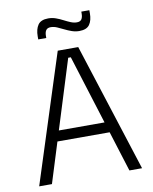

<svg xmlns="http://www.w3.org/2000/svg" viewBox="-89 -875 748 941"><g transform="rotate(-10 285.0 -404.0)"><path d="M29 0 234 -639H336L541 0H478L291.5 -596H278.5L92.5 0ZM138.5 -201V-253H431V-201ZM355.5 -715.5Q336 -715.5 317.8 -722Q299.5 -728.5 283 -736.8Q266.5 -745 250.8 -751.8Q235 -758.5 220 -758.5Q203.5 -758.5 196.5 -748.5Q189.5 -738.5 189.5 -720V-710H149.5V-725.5Q149.5 -760.5 164 -781.8Q178.5 -803 215 -803Q235 -803 253 -796.5Q271 -790 287.8 -781.2Q304.5 -772.5 320.2 -766Q336 -759.5 351 -759.5Q367.5 -759.5 374.2 -769.5Q381 -779.5 381 -798V-807.5H421V-792Q421 -757 406.5 -736.2Q392 -715.5 355.5 -715.5Z"/></g></svg>

Font: Anek Telugu Medium Light
Style: Regular
Weight: 300
Version: Version 1.003